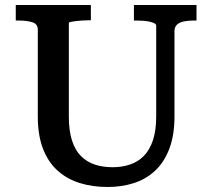

<svg xmlns="http://www.w3.org/2000/svg" viewBox="-20 -730 848 767"><path d="M255 -265Q255 -208 267.5 -169Q280 -130 303.5 -106.5Q327 -83 359 -72.5Q391 -62 430 -62Q468 -62 500 -73Q532 -84 555 -107.5Q578 -131 591 -170Q604 -209 604 -265V-628Q604 -633 596.5 -637Q589 -641 577.5 -643.5Q566 -646 552 -647Q538 -648 524 -648H515V-710H765V-648H754Q733 -648 715 -644.5Q697 -641 687 -631.5Q677 -622 677 -605V-265Q677 -190 656.5 -136Q636 -82 599.5 -48Q563 -14 514.5 1.5Q466 17 410 17Q349 17 298 1Q247 -15 209.5 -49Q172 -83 151.5 -136.5Q131 -190 131 -265V-612Q131 -634 109.5 -641Q88 -648 54 -648H43V-710H343V-649H334Q321 -649 307 -648Q293 -647 281.5 -645.5Q270 -644 262.5 -642.5Q255 -641 255 -638Z"/></svg>

Font: Roboto Serif Medium
Style: Regular
Weight: 500
Designer: Greg Gazdowicz
Foundry: Commercial Type
Version: Version 1.008